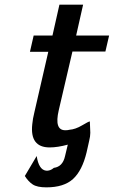

<svg xmlns="http://www.w3.org/2000/svg" viewBox="-20 -626 490 827"><path d="M109 -403 125 -473H206L236 -606H338L308 -473H450L434 -404H292L233 -151Q213 -65 261 -65Q273 -65 279 -67Q305 -69 333.5 -86Q362 -103 367 -103Q369 -69 369 -54Q369 -39 364 -19L353 30Q334 109 294.5 145Q255 181 180 181Q140 181 121 168.5Q102 156 87 132L138 46Q147 105 178 109Q196 111 212 97Q250 92 260 47L272 -3Q228 9 194 9Q108 9 119 -91Q121 -114 128 -142L188 -403Z"/></svg>

Font: Coval
Style: Medium Italic
Weight: 500
Foundry: Context Ltd
Version: Version 001.000